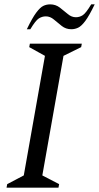

<svg xmlns="http://www.w3.org/2000/svg" viewBox="-20 -860 454 880"><path d="M10 0 13 -16 89 -56 186 -604 114 -644 117 -660H355L352 -644L271 -604L174 -56L251 -16L248 0ZM103 -726Q128 -778 146 -802Q164 -826 178.5 -833Q193 -840 210 -840Q235 -840 254.5 -825Q274 -810 291 -795.5Q308 -781 328 -781Q345 -781 359.5 -790.5Q374 -800 398 -840H414Q389 -788 371 -764Q353 -740 338 -733Q323 -726 307 -726Q282 -726 263 -741Q244 -756 227 -770.5Q210 -785 190 -785Q173 -785 158 -775.5Q143 -766 119 -726Z"/></svg>

Font: Spectral SC
Style: Italic
Weight: 400
Italic angle: -10°
Designer: Jean-Baptiste Levee
Foundry: Production Type
Version: Version 2.001